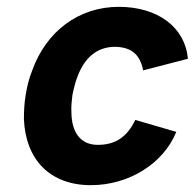

<svg xmlns="http://www.w3.org/2000/svg" viewBox="-20 -538 570 562"><path d="M246 4C358 4 459 -60 496 -152L376 -187C352 -137 318 -114 266 -114C214 -114 189 -153 189 -211C188 -226 190 -243 192 -260C196 -279 201 -300 208 -317C228 -368 263 -401 317 -401C364 -400 390 -379 399 -332L530 -366C522 -458 442 -518 328 -518C210 -518 115 -446 74 -331C65 -309 59 -284 55 -259C51 -235 50 -211 50 -189C55 -71 126 4 246 4Z"/></svg>

Font: Arthouse Owned
Style: Bold Italic
Weight: 700
Italic angle: -10°
Designer: Jeremy Tribby
Foundry: Tribby Type
Version: Version 1.000;PS 001.000;hotconv 1.0.88;makeotf.lib2.5.64775